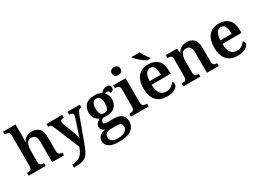

<svg xmlns="http://www.w3.org/2000/svg" viewBox="-18 -1695 3913 2861"><g transform="rotate(-30 1938.0 -264.5)"><path d="M19 0V-49H26Q48 -49 65 -53.5Q82 -58 92.5 -73.5Q103 -89 103 -119V-647Q103 -676 91 -689.5Q79 -703 62 -707Q45 -711 28 -711H17V-760H233V-570Q233 -548 232.5 -526Q232 -504 231 -487Q230 -470 229 -463H235Q249 -489 269 -508Q289 -527 317.5 -537.5Q346 -548 383 -548Q468 -548 511 -502Q554 -456 554 -354V-120Q554 -89 562.5 -74Q571 -59 587 -54Q603 -49 625 -49H628V0H424V-335Q424 -400 404 -435.5Q384 -471 333 -471Q297 -471 275 -450Q253 -429 243.5 -393Q234 -357 234 -313V-115Q234 -86 243.5 -72Q253 -58 269.5 -53.5Q286 -49 308 -49H312V0Z M666 179Q718 179 755 166Q792 153 817 129Q842 105 859.5 72.5Q877 40 889 2L707 -437Q699 -458 690 -468.5Q681 -479 669.5 -483Q658 -487 640 -487H636V-536H906V-487H903Q872 -487 857.5 -477Q843 -467 843 -445Q843 -436 845.5 -426Q848 -416 852 -405L918 -235Q927 -213 934.5 -189Q942 -165 948.5 -143Q955 -121 957 -106Q962 -133 971 -158.5Q980 -184 988 -207L1052 -397Q1056 -408 1059 -421.5Q1062 -435 1062 -444Q1062 -467 1046.5 -477Q1031 -487 1000 -487H996V-536H1209V-487H1205Q1187 -487 1173.5 -480.5Q1160 -474 1150 -457.5Q1140 -441 1129 -412L978 1Q952 72 928.5 117Q905 162 874.5 187.5Q844 213 797.5 223Q751 233 680 233H666Z M1443 237Q1331 237 1275 200.5Q1219 164 1219 97Q1219 61 1236.5 35Q1254 9 1283.5 -6Q1313 -21 1350 -25Q1326 -35 1305 -55.5Q1284 -76 1284 -110Q1284 -141 1304.5 -164.5Q1325 -188 1364 -209Q1318 -226 1290.5 -266Q1263 -306 1263 -363Q1263 -450 1313 -499Q1363 -548 1467 -548Q1505 -548 1536 -539.5Q1567 -531 1586 -518Q1599 -532 1614 -544.5Q1629 -557 1648 -565.5Q1667 -574 1690 -574Q1722 -574 1738 -557.5Q1754 -541 1754 -518Q1754 -495 1740 -478Q1726 -461 1692 -461Q1692 -478 1683 -489Q1674 -500 1658 -500Q1646 -500 1636.5 -497Q1627 -494 1619 -489Q1639 -469 1652.5 -439.5Q1666 -410 1666 -367Q1666 -290 1617.5 -240Q1569 -190 1467 -190Q1456 -190 1439 -191.5Q1422 -193 1412 -195Q1397 -187 1384 -172.5Q1371 -158 1371 -138Q1371 -121 1383 -112.5Q1395 -104 1426 -104H1542Q1606 -104 1646 -85.5Q1686 -67 1705 -33Q1724 1 1724 47Q1724 135 1655 186Q1586 237 1443 237ZM1445 182Q1509 182 1546.5 168.5Q1584 155 1601 131Q1618 107 1618 75Q1618 39 1596 23.5Q1574 8 1529 8H1420Q1397 8 1375 15Q1353 22 1338 40.5Q1323 59 1323 94Q1323 120 1335.5 140Q1348 160 1375 171Q1402 182 1445 182ZM1465 -245Q1496 -245 1513 -258.5Q1530 -272 1537.5 -299.5Q1545 -327 1545 -365Q1545 -405 1537.5 -433.5Q1530 -462 1512.5 -477Q1495 -492 1464 -492Q1434 -492 1416 -476.5Q1398 -461 1390.5 -432.5Q1383 -404 1383 -364Q1383 -307 1401 -276Q1419 -245 1465 -245Z M1780 0V-49H1793Q1814 -49 1830.5 -54.5Q1847 -60 1857.5 -75Q1868 -90 1868 -118V-420Q1868 -448 1857.5 -462.5Q1847 -477 1830 -482Q1813 -487 1793 -487H1784V-536H1998V-120Q1998 -91 2008 -75.5Q2018 -60 2035 -54.5Q2052 -49 2073 -49H2085V0ZM1928 -630Q1897 -630 1875.5 -646.5Q1854 -663 1854 -698Q1854 -735 1875.5 -750.5Q1897 -766 1928 -766Q1959 -766 1981 -750.5Q2003 -735 2003 -698Q2003 -663 1981 -646.5Q1959 -630 1928 -630Z M2400 10Q2279 10 2215 -62Q2151 -134 2151 -265Q2151 -405 2213.5 -476.5Q2276 -548 2389 -548Q2494 -548 2553.5 -487.5Q2613 -427 2613 -308V-258H2284Q2286 -155 2322 -108Q2358 -61 2427 -61Q2478 -61 2512.5 -84Q2547 -107 2564 -138Q2576 -135 2584 -124.5Q2592 -114 2592 -98Q2592 -75 2572 -49.5Q2552 -24 2509.5 -7Q2467 10 2400 10ZM2480 -319Q2480 -396 2459.5 -441.5Q2439 -487 2390 -487Q2343 -487 2316 -444Q2289 -401 2286 -319ZM2407 -606Q2385 -620 2358.5 -639.5Q2332 -659 2306.5 -681Q2281 -703 2261 -723Q2241 -743 2232 -756V-766H2370Q2381 -744 2397.5 -717Q2414 -690 2431.5 -664Q2449 -638 2463 -619V-606Z M2682 0V-49H2689Q2712 -49 2729 -53.5Q2746 -58 2756 -73.5Q2766 -89 2766 -119V-421Q2766 -450 2756.5 -464Q2747 -478 2730.5 -482.5Q2714 -487 2692 -487H2687V-536H2879L2892 -461H2897Q2924 -508 2960.5 -528Q2997 -548 3051 -548Q3131 -548 3174 -502Q3217 -456 3217 -354V-120Q3217 -89 3225 -74Q3233 -59 3248.5 -54Q3264 -49 3286 -49H3291V0H3087V-335Q3087 -400 3067.5 -435.5Q3048 -471 2997 -471Q2960 -471 2937.5 -449Q2915 -427 2905.5 -391Q2896 -355 2896 -313V-115Q2896 -86 2905.5 -72Q2915 -58 2931.5 -53.5Q2948 -49 2970 -49H2975V0Z M3617 10Q3496 10 3432 -62Q3368 -134 3368 -265Q3368 -405 3430.5 -476.5Q3493 -548 3606 -548Q3711 -548 3770.5 -487.5Q3830 -427 3830 -308V-258H3501Q3503 -155 3539 -108Q3575 -61 3644 -61Q3695 -61 3729.5 -84Q3764 -107 3781 -138Q3793 -135 3801 -124.5Q3809 -114 3809 -98Q3809 -75 3789 -49.5Q3769 -24 3726.5 -7Q3684 10 3617 10ZM3697 -319Q3697 -396 3676.5 -441.5Q3656 -487 3607 -487Q3560 -487 3533 -444Q3506 -401 3503 -319Z"/></g></svg>

Font: Noto Serif Hebrew SemiBold
Style: Regular
Weight: 600
Version: Version 2.003